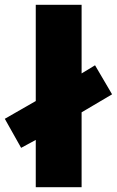

<svg xmlns="http://www.w3.org/2000/svg" viewBox="-35 -780 487 800"><path d="M114 0V-197L53 -164L-15 -285L114 -359V-760H305V-474L361 -508L432 -387L305 -312V0Z"/></svg>

Font: Noto Sans Symbols Black
Style: Regular
Weight: 900
Version: Version 2.002